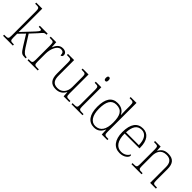

<svg xmlns="http://www.w3.org/2000/svg" viewBox="219 -1930 3110 3110"><g transform="rotate(45 1774.0 -375.0)"><path d="M20 0H244V-25H236C169 -25 158 -30 158 -97V-185L259 -289L372 -107C434 -9 447 0 523 0H537V-25H533C490 -25 461 -47 415 -118L288 -319L390 -429C450 -495 452 -511 506 -511V-536H326V-511C370 -511 390 -509 390 -492C390 -477 379 -459 300 -376L155 -222C156 -267 158 -325 158 -374V-760H20V-735H46C102 -735 116 -730 116 -659V-98C116 -30 105 -25 38 -25H20Z M581 0H814V-25H781C724 -25 711 -30 711 -100V-280C711 -393 761 -511 838 -511C882 -511 903 -492 903 -434C928 -434 939 -452 939 -475C939 -515 906 -544 850 -544C771 -544 735 -485 711 -427H709L702 -536H576V-511H591C658 -511 669 -506 669 -439V-101C669 -30 655 -25 599 -25H581Z M1233 10C1317 10 1368 -32 1398 -89H1402L1407 0H1538V-25H1512C1455 -25 1442 -30 1442 -97V-536H1307V-511H1322C1389 -511 1400 -506 1400 -438V-205C1400 -107 1347 -23 1241 -23C1137 -23 1112 -90 1112 -183V-536H971V-511H992C1059 -511 1070 -506 1070 -439V-184C1070 -51 1124 10 1233 10Z M1709 -653C1727 -653 1739 -663 1739 -698C1739 -732 1727 -743 1709 -743C1691 -743 1679 -732 1679 -698C1679 -663 1691 -653 1709 -653ZM1588 0H1839V-25H1813C1746 -25 1735 -30 1735 -98V-536H1608V-511H1623C1679 -511 1693 -506 1693 -435V-97C1693 -30 1682 -25 1615 -25H1588Z M2110 10C2197 10 2243 -38 2273 -107H2276L2281 0H2409V-25H2395C2328 -25 2317 -30 2317 -97V-760H2183V-735H2205C2261 -735 2275 -730 2275 -659V-548C2275 -519 2276 -481 2278 -445H2273C2246 -506 2190 -544 2104 -544C1973 -544 1911 -447 1911 -267C1911 -85 1985 10 2110 10ZM2109 -22C2015 -21 1953 -107 1953 -264C1953 -422 1998 -510 2109 -510C2236 -510 2276 -426 2276 -265C2276 -114 2224 -24 2109 -22Z M2696 10C2801 10 2855 -51 2855 -86C2855 -97 2851 -103 2844 -107C2821 -61 2775 -23 2700 -23C2598 -23 2531 -106 2532 -273H2872V-294C2872 -452 2801 -543 2687 -543C2559 -543 2488 -451 2488 -262C2488 -88 2568 10 2696 10ZM2828 -303H2534C2541 -432 2582 -512 2686 -512C2780 -512 2827 -427 2828 -303Z M2961 0H3192V-25H3178C3112 -25 3101 -30 3101 -97V-331C3101 -419 3135 -510 3258 -510C3355 -510 3389 -449 3389 -361V0H3521V-25H3508C3441 -25 3431 -30 3431 -98V-356C3431 -483 3379 -543 3266 -543C3194 -543 3144 -522 3103 -450H3099L3094 -536H2966V-511H2989C3046 -511 3059 -505 3059 -439V-98C3059 -30 3048 -25 2981 -25H2961Z"/></g></svg>

Font: Noto Serif Ethiopic ExtraLight
Style: Regular
Weight: 200
Designer: Monotype Design Team
Foundry: Monotype Imaging Inc.
Version: Version 2.102